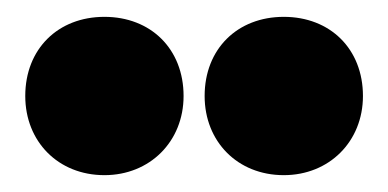

<svg xmlns="http://www.w3.org/2000/svg" viewBox="-20 -768 461 228"><path d="M104 -560C158 -560 198 -600 198 -654C198 -710 159 -748 104 -748C49 -748 10 -710 10 -654C10 -600 49 -560 104 -560ZM317 -560C371 -560 411 -600 411 -654C411 -710 372 -748 317 -748C262 -748 223 -710 223 -654C223 -600 262 -560 317 -560Z"/></svg>

Font: Barlow Semi Condensed Black
Style: Regular
Weight: 900
Width: 4
Designer: Jeremy Tribby
Foundry: Tribby Type
Version: Version 1.408;PS 001.408;hotconv 1.0.88;makeotf.lib2.5.64775